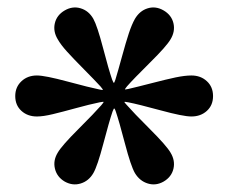

<svg xmlns="http://www.w3.org/2000/svg" viewBox="-20 -743 606 510"><path d="M20.5 -487.8Q20.5 -511.7 36.9 -527.1Q53.2 -542.5 78.1 -542.5Q99.6 -542.5 159.4 -526.4Q219.2 -510.3 243.7 -505.4Q252.9 -503.4 253.4 -504.2Q253.9 -504.9 247.1 -513.2Q231.4 -530.3 203.1 -558.8Q174.8 -587.4 158.2 -605.7Q141.6 -624 133.3 -638.7Q120.6 -659.7 125.7 -681.4Q130.9 -703.1 151.9 -715.3Q172.9 -727.5 194.3 -720.9Q215.8 -714.4 228 -692.9Q238.3 -674.3 253.7 -615.7Q269 -557.1 277.8 -531.7Q281.2 -522.9 282.5 -522.9Q283.7 -522.9 286.6 -531.7Q293.5 -554.2 304 -592.8Q314.5 -631.3 322.3 -654.8Q330.1 -678.2 338.4 -692.9Q351.1 -714.4 372.3 -720.9Q393.6 -727.5 414.6 -715.3Q435.5 -703.1 440.7 -681.4Q445.8 -659.7 433.1 -638.7Q422.4 -620.1 378.4 -576.7Q334.5 -533.2 317.4 -513.7Q311.5 -506.3 311.8 -505.6Q312 -504.9 321.3 -506.8Q344.7 -512.2 383.3 -522.2Q421.9 -532.2 446.5 -537.4Q471.2 -542.5 488.3 -542.5Q513.2 -542.5 529.5 -527.3Q545.9 -512.2 545.9 -487.8Q545.9 -463.4 529.5 -448.5Q513.2 -433.6 488.3 -433.6Q466.3 -433.6 406.2 -450Q346.2 -466.3 320.8 -471.2Q311 -473.1 310.5 -472.2Q310.1 -471.2 316.9 -463.9Q334 -444.3 378.2 -400.1Q422.4 -356 433.1 -337.4Q445.8 -316.4 440.7 -294.7Q435.5 -272.9 414.6 -260.7Q394 -249 372.6 -255.6Q351.1 -262.2 338.4 -283.2Q327.6 -301.8 312 -361.3Q296.4 -420.9 287.6 -446.8Q285.6 -452.6 284.4 -454.1Q283.2 -455.6 282.2 -454.1Q281.2 -452.6 278.8 -446.3Q270 -420.4 254.4 -361.1Q238.8 -301.8 228 -283.2Q215.8 -262.2 194.3 -255.6Q172.9 -249 151.9 -260.7Q131.3 -272.9 126 -294.7Q120.6 -316.4 133.3 -337.4Q144 -356 188 -399.9Q231.9 -443.8 249 -463.4Q255.9 -471.7 255.4 -472.4Q254.9 -473.1 244.6 -471.2Q218.3 -465.8 181.9 -455.8Q145.5 -445.8 120.1 -439.7Q94.7 -433.6 78.1 -433.6Q53.2 -433.6 36.9 -448.5Q20.5 -463.4 20.5 -487.8Z"/></svg>

Font: Cooper* Medium
Style: Regular
Weight: 500
Designer: Owen Earl
Foundry: indestructible type*
Version: Version 0.001